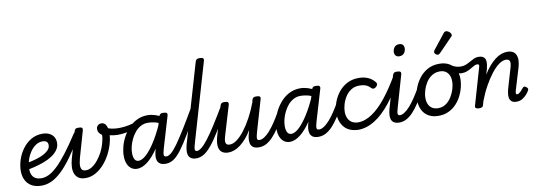

<svg xmlns="http://www.w3.org/2000/svg" viewBox="-71 -1507 5632 2018"><g transform="rotate(-10 2744.5 -498.0)"><path d="M242 17Q176 17 133.5 -8Q91 -33 70.5 -76Q50 -119 50 -172Q50 -231 70 -292Q90 -353 128 -404.5Q166 -456 219.5 -487.5Q273 -519 340 -519Q383 -519 413.5 -504Q444 -489 460.5 -462.5Q477 -436 477 -399Q477 -358 453.5 -324.5Q430 -291 390.5 -265Q351 -239 301 -220.5Q251 -202 198.5 -189Q146 -176 96 -168L103 -239Q134 -244 172 -252.5Q210 -261 247.5 -273Q285 -285 316 -302Q347 -319 366.5 -341Q386 -363 386 -392Q386 -417 370 -428.5Q354 -440 329 -440Q288 -440 253.5 -416Q219 -392 193.5 -353Q168 -314 154 -268Q140 -222 140 -179Q140 -144 151.5 -116.5Q163 -89 188.5 -74.5Q214 -60 254 -60Q268 -60 273.5 -48.5Q279 -37 277 -21.5Q275 -6 266 5.5Q257 17 242 17Z M242 17Q233 17 229.5 5.5Q226 -6 227 -21.5Q228 -37 235 -48.5Q242 -60 253 -60Q291 -60 332.5 -80Q374 -100 423 -146.5Q472 -193 532.5 -271.5Q593 -350 669 -467Q674 -475 687 -470.5Q700 -466 709.5 -456.5Q719 -447 714 -438Q638 -313 575.5 -225.5Q513 -138 457 -85Q401 -32 348.5 -7.5Q296 17 242 17Z M709 19Q662 19 634.5 0Q607 -19 595.5 -51Q584 -83 586 -121.5Q588 -160 599 -200L680 -485Q684 -499 692 -507.5Q700 -516 725 -516Q757 -516 764 -506Q771 -496 766 -479L686 -200Q679 -174 675 -149.5Q671 -125 673.5 -105Q676 -85 688.5 -73Q701 -61 728 -61Q760 -61 792.5 -82Q825 -103 854.5 -139Q884 -175 907 -219Q930 -263 942 -308Q948 -331 953 -353.5Q958 -376 957 -398Q936 -413 926 -428.5Q916 -444 916 -465Q916 -489 931 -504Q946 -519 969 -519Q1002 -519 1018.5 -490Q1035 -461 1036 -417Q1037 -398 1035.5 -378.5Q1034 -359 1030.5 -338.5Q1027 -318 1021 -297Q1005 -239 976 -183Q947 -127 905.5 -81Q864 -35 814.5 -8Q765 19 709 19Z M1120 -370Q1082 -370 1043 -379Q1004 -388 972 -409Q966 -413 968 -424.5Q970 -436 975.5 -448.5Q981 -461 988.5 -468Q996 -475 1003 -470Q1027 -454 1065 -446Q1103 -438 1141 -438Q1176 -438 1215 -443Q1254 -448 1291.5 -459Q1329 -470 1357 -486Q1364 -491 1365 -477.5Q1366 -464 1362.5 -447.5Q1359 -431 1351 -426Q1299 -398 1240 -384Q1181 -370 1120 -370Z M1261 17Q1225 17 1198.5 -2Q1172 -21 1157.5 -56.5Q1143 -92 1143 -140Q1143 -187 1156.5 -239Q1170 -291 1197 -340.5Q1224 -390 1262.5 -430.5Q1301 -471 1351.5 -495Q1402 -519 1463 -519Q1502 -519 1545 -505.5Q1588 -492 1624 -468L1608 -398Q1560 -424 1522 -432Q1484 -440 1452 -440Q1411 -440 1376.5 -421.5Q1342 -403 1316 -372Q1290 -341 1271.5 -303Q1253 -265 1243.5 -226.5Q1234 -188 1234 -155Q1234 -127 1240 -106Q1246 -85 1258.5 -74Q1271 -63 1288 -63Q1326 -63 1371.5 -104.5Q1417 -146 1468 -225.5Q1519 -305 1569 -418L1605 -376Q1547 -244 1487 -157Q1427 -70 1370 -26.5Q1313 17 1261 17ZM1566 17Q1524 17 1503 1.5Q1482 -14 1475.5 -38Q1469 -62 1472.5 -90.5Q1476 -119 1484 -145L1584 -484Q1590 -503 1599.5 -509Q1609 -515 1628 -515Q1658 -515 1667 -506Q1676 -497 1670 -477L1572 -147Q1557 -96 1559 -77Q1561 -58 1584 -58Q1598 -58 1605 -46.5Q1612 -35 1610.5 -20.5Q1609 -6 1598 5.5Q1587 17 1566 17Z M1566 17Q1552 17 1545.5 5.5Q1539 -6 1540.5 -20.5Q1542 -35 1553 -46.5Q1564 -58 1585 -58Q1610 -58 1639.5 -84Q1669 -110 1709 -166Q1749 -222 1805 -312.5Q1861 -403 1937 -534Q1945 -547 1959 -545.5Q1973 -544 1982 -533.5Q1991 -523 1983 -510Q1899 -357 1839 -255.5Q1779 -154 1734 -94Q1689 -34 1649 -8.5Q1609 17 1566 17Z M1896 17Q1855 17 1834 2Q1813 -13 1807 -37Q1801 -61 1804.5 -89.5Q1808 -118 1815 -145L2060 -984Q2066 -1003 2076 -1009Q2086 -1015 2105 -1015Q2135 -1015 2143.5 -1006Q2152 -997 2146 -977L1904 -147Q1888 -95 1890 -76.5Q1892 -58 1915 -58Q1929 -58 1936 -46.5Q1943 -35 1941 -20.5Q1939 -6 1928 5.5Q1917 17 1896 17Z M1890 17Q1876 17 1869.5 5.5Q1863 -6 1864.5 -20.5Q1866 -35 1877 -46.5Q1888 -58 1909 -58Q1932 -58 1961.5 -81.5Q1991 -105 2030.5 -156Q2070 -207 2123.5 -290.5Q2177 -374 2248 -494Q2256 -508 2270.5 -506.5Q2285 -505 2294.5 -494.5Q2304 -484 2296 -471Q2217 -328 2159 -233.5Q2101 -139 2056 -84Q2011 -29 1971.5 -6Q1932 17 1890 17Z M2234 15Q2189 15 2163 -6.5Q2137 -28 2133 -71.5Q2129 -115 2148 -179L2237 -484Q2243 -503 2252.5 -509Q2262 -515 2281 -515Q2311 -515 2320 -506Q2329 -497 2323 -477L2228 -159Q2220 -134 2218.5 -112Q2217 -90 2227 -77.5Q2237 -65 2264 -65Q2299 -65 2339 -94.5Q2379 -124 2420 -177Q2461 -230 2500.5 -302.5Q2540 -375 2573 -462L2577 -484Q2583 -503 2593 -509Q2603 -515 2622 -515Q2652 -515 2661 -506Q2670 -497 2663 -477L2567 -147Q2552 -96 2554 -77Q2556 -58 2578 -58Q2592 -58 2599 -46.5Q2606 -35 2604.5 -20.5Q2603 -6 2592 5.5Q2581 17 2560 17Q2519 17 2498 1.5Q2477 -14 2471 -38Q2465 -62 2468 -90.5Q2471 -119 2479 -145L2488 -180Q2460 -132 2428.5 -96Q2397 -60 2364.5 -35Q2332 -10 2299 2.5Q2266 15 2234 15Z M2560 17Q2546 17 2539.5 5.5Q2533 -6 2534.5 -20.5Q2536 -35 2547 -46.5Q2558 -58 2579 -58Q2604 -58 2632 -76.5Q2660 -95 2689.5 -128Q2719 -161 2750 -207Q2781 -253 2813 -309Q2820 -322 2834 -320.5Q2848 -319 2857 -309Q2866 -299 2859 -286Q2819 -210 2782 -153Q2745 -96 2709.5 -58.5Q2674 -21 2637.5 -2Q2601 17 2560 17Z M2891 17Q2855 17 2828.5 -2Q2802 -21 2787.5 -56.5Q2773 -92 2773 -140Q2773 -187 2786.5 -239Q2800 -291 2827 -340.5Q2854 -390 2892.5 -430.5Q2931 -471 2981.5 -495Q3032 -519 3093 -519Q3132 -519 3175 -505.5Q3218 -492 3254 -468L3238 -398Q3190 -424 3152 -432Q3114 -440 3082 -440Q3041 -440 3006.5 -421.5Q2972 -403 2946 -372Q2920 -341 2901.5 -303Q2883 -265 2873.5 -226.5Q2864 -188 2864 -155Q2864 -127 2870 -106Q2876 -85 2888.5 -74Q2901 -63 2918 -63Q2956 -63 3001.5 -104.5Q3047 -146 3098 -225.5Q3149 -305 3199 -418L3235 -376Q3177 -244 3117 -157Q3057 -70 3000 -26.5Q2943 17 2891 17ZM3196 17Q3154 17 3133 1.5Q3112 -14 3105.5 -38Q3099 -62 3102.5 -90.5Q3106 -119 3114 -145L3214 -484Q3220 -503 3229.5 -509Q3239 -515 3258 -515Q3288 -515 3297 -506Q3306 -497 3300 -477L3202 -147Q3187 -96 3189 -77Q3191 -58 3214 -58Q3228 -58 3235 -46.5Q3242 -35 3240.5 -20.5Q3239 -6 3228 5.5Q3217 17 3196 17Z M3196 17Q3182 17 3175.5 5.5Q3169 -6 3170.5 -20.5Q3172 -35 3183 -46.5Q3194 -58 3215 -58Q3240 -58 3268 -76.5Q3296 -95 3325.5 -128Q3355 -161 3386 -207Q3417 -253 3449 -309Q3456 -322 3470 -320.5Q3484 -319 3493 -309Q3502 -299 3495 -286Q3455 -210 3418 -153Q3381 -96 3345.5 -58.5Q3310 -21 3273.5 -2Q3237 17 3196 17Z M3630 17Q3526 17 3473.5 -42Q3421 -101 3421 -196Q3421 -249 3440.5 -305.5Q3460 -362 3497 -410.5Q3534 -459 3589 -489Q3644 -519 3715 -519Q3772 -519 3813.5 -501Q3855 -483 3886 -447Q3900 -429 3896 -417Q3892 -405 3880 -394Q3867 -383 3854 -381.5Q3841 -380 3827 -394Q3807 -416 3779.5 -427.5Q3752 -439 3707 -439Q3659 -439 3622 -415.5Q3585 -392 3560.5 -354Q3536 -316 3523.5 -273.5Q3511 -231 3511 -192Q3511 -157 3524 -126.5Q3537 -96 3565 -78Q3593 -60 3639 -60Q3653 -60 3659 -48.5Q3665 -37 3663 -21.5Q3661 -6 3653 5.5Q3645 17 3630 17Z M3618 17Q3599 17 3591.5 5.5Q3584 -6 3585.5 -21.5Q3587 -37 3598 -48.5Q3609 -60 3628 -60Q3705 -60 3781.5 -111.5Q3858 -163 3933.5 -258Q4009 -353 4085 -484Q4090 -492 4102 -487.5Q4114 -483 4123.5 -473.5Q4133 -464 4128 -455Q4051 -303 3967.5 -197.5Q3884 -92 3796.5 -37.5Q3709 17 3618 17Z M4061 17Q4020 17 3999 2Q3978 -13 3972 -37Q3966 -61 3969.5 -89.5Q3973 -118 3980 -145L4078 -484Q4084 -503 4093.5 -509Q4103 -515 4122 -515Q4152 -515 4161 -506Q4170 -497 4164 -477L4069 -147Q4053 -95 4055 -76.5Q4057 -58 4080 -58Q4094 -58 4101 -46.5Q4108 -35 4106 -20.5Q4104 -6 4093 5.5Q4082 17 4061 17ZM4177 -669Q4156 -669 4142 -682.5Q4128 -696 4128 -721Q4128 -749 4145 -772Q4162 -795 4198 -795Q4220 -795 4234 -782Q4248 -769 4248 -743Q4248 -715 4231 -692Q4214 -669 4177 -669Z M4056 17Q4042 17 4035.5 5.5Q4029 -6 4030.5 -20.5Q4032 -35 4043 -46.5Q4054 -58 4075 -58Q4100 -58 4128 -76.5Q4156 -95 4185.5 -128Q4215 -161 4246 -207Q4277 -253 4309 -309Q4316 -322 4330 -320.5Q4344 -319 4353 -309Q4362 -299 4355 -286Q4315 -210 4278 -153Q4241 -96 4205.5 -58.5Q4170 -21 4133.5 -2Q4097 17 4056 17Z M4477 19Q4414 19 4370 -6.5Q4326 -32 4303.5 -78.5Q4281 -125 4281 -184Q4281 -238 4300 -296.5Q4319 -355 4356 -405.5Q4393 -456 4447.5 -487.5Q4502 -519 4575 -519Q4637 -519 4680.5 -494.5Q4724 -470 4746.5 -425.5Q4769 -381 4769 -323Q4769 -282 4757.5 -235Q4746 -188 4723 -143Q4700 -98 4665 -61.5Q4630 -25 4583 -3Q4536 19 4477 19ZM4486 -61Q4533 -61 4568.5 -85.5Q4604 -110 4628.5 -149Q4653 -188 4666 -231.5Q4679 -275 4679 -314Q4679 -354 4665 -382Q4651 -410 4626.5 -424.5Q4602 -439 4568 -439Q4520 -439 4483 -415Q4446 -391 4421.5 -352.5Q4397 -314 4384 -271Q4371 -228 4371 -190Q4371 -150 4385 -120.5Q4399 -91 4425 -76Q4451 -61 4486 -61Z M4793 -380Q4776 -380 4752.5 -386Q4729 -392 4706.5 -402Q4684 -412 4668 -423Q4659 -430 4658 -442.5Q4657 -455 4662 -466.5Q4667 -478 4677 -483.5Q4687 -489 4698 -481Q4728 -462 4752.5 -456.5Q4777 -451 4798 -451Q4828 -451 4853 -461.5Q4878 -472 4900.5 -485Q4923 -498 4945 -508.5Q4967 -519 4991 -519Q5003 -519 5009.5 -507.5Q5016 -496 5015 -481.5Q5014 -467 5002.5 -455.5Q4991 -444 4968 -444Q4953 -444 4934.5 -434.5Q4916 -425 4895 -412Q4874 -399 4848.5 -389.5Q4823 -380 4793 -380Z M4580 -615Q4570 -615 4557.5 -625Q4545 -635 4545 -646Q4545 -652 4547 -658Q4549 -664 4554 -670L4676 -824Q4684 -836 4691 -839.5Q4698 -843 4706 -843Q4716 -843 4728.5 -836Q4741 -829 4750 -818Q4759 -807 4759 -796Q4759 -788 4756 -783Q4753 -778 4746 -773L4607 -630Q4593 -615 4580 -615Z M4908 15Q4891 15 4878 8Q4865 1 4870 -17L4986 -418Q4989 -429 4985 -436.5Q4981 -444 4969 -444Q4957 -444 4952.5 -455.5Q4948 -467 4950.5 -481.5Q4953 -496 4963.5 -507.5Q4974 -519 4991 -519Q5028 -519 5046 -506Q5064 -493 5068.5 -472Q5073 -451 5070 -427.5Q5067 -404 5062 -383L5044 -321Q5074 -370 5105.5 -406.5Q5137 -443 5169.5 -468.5Q5202 -494 5235 -506.5Q5268 -519 5301 -519Q5347 -519 5372.5 -497.5Q5398 -476 5403 -433.5Q5408 -391 5388 -326L5321 -104Q5316 -85 5316 -76Q5316 -67 5320 -64Q5324 -61 5329 -61Q5339 -61 5349 -67.5Q5359 -74 5371 -86Q5383 -98 5396 -115Q5404 -125 5412 -127Q5420 -129 5431 -121Q5447 -111 5450.5 -101.5Q5454 -92 5448 -82Q5439 -65 5420 -42Q5401 -19 5373 -2Q5345 15 5310 15Q5274 15 5256.5 -0.5Q5239 -16 5235 -39.5Q5231 -63 5235.5 -90.5Q5240 -118 5247 -142L5307 -346Q5315 -372 5316.5 -393Q5318 -414 5308 -426.5Q5298 -439 5271 -439Q5238 -439 5198.5 -410.5Q5159 -382 5118.5 -330.5Q5078 -279 5038.5 -208.5Q4999 -138 4966 -52L4955 -11Q4952 2 4941.5 8.5Q4931 15 4908 15Z"/></g></svg>

Font: Playwrite AU QLD
Style: Regular
Weight: 400
Designer: Veronika Burian, José Scaglione
Foundry: TypeTogether
Version: Version 1.002